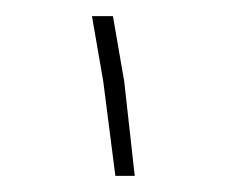

<svg xmlns="http://www.w3.org/2000/svg" viewBox="-20 -755 284 238"><path d="M123 -537 108 -654 94 -735H120L134 -654L147 -537Z"/></svg>

Font: FreesentationVF
Style: Regular
Weight: 400
Designer: glyphs from Roboto by Christian Robertson / Hangul glyphs from Noto Sans CJK(Source Han Sans) by Jang Soo-young and Kang
Foundry: PT&
Version: Version 2.001;Glyphs 3.3.1 (3343)